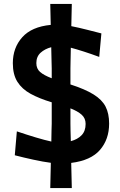

<svg xmlns="http://www.w3.org/2000/svg" viewBox="-20 -823 610 980"><path d="M236.5 137Q238 72.5 239.5 8Q200.5 3 151 -7.8Q101.5 -18.5 55.5 -30.5L66 -152.5Q116 -135.5 162.8 -121.5Q209.5 -107.5 242 -100.5Q242.5 -133 243 -156.8Q243.5 -180.5 244 -192V-301H243.5Q180.5 -320 136.2 -344.2Q92 -368.5 68.8 -405.5Q45.5 -442.5 45.5 -500.5Q45.5 -579 93.5 -632.8Q141.5 -686.5 239 -696Q238 -750 236.5 -803H346.5Q345.5 -746.5 344 -689.5Q382 -682 424.2 -671.2Q466.5 -660.5 497.5 -652.5L486.5 -532.5Q447.5 -547 408.8 -559.5Q370 -572 341.5 -579.5Q341 -542 340.2 -514.2Q339.5 -486.5 339.5 -474V-392Q414 -368 457.2 -341.2Q500.5 -314.5 518.8 -279Q537 -243.5 537 -192Q537 -112 490.5 -58Q444 -4 343.5 8.5Q345 72.5 346.5 137ZM165.5 -501Q165.5 -472.5 184.5 -455.8Q203.5 -439 244 -423.5V-474Q243.5 -487 243 -515.2Q242.5 -543.5 241.5 -582Q209 -573.5 187.2 -553.8Q165.5 -534 165.5 -501ZM339.5 -192Q339.5 -180.5 340 -157.2Q340.5 -134 341.5 -102.5Q376 -111.5 396.5 -132.8Q417 -154 417 -190.5Q417 -219.5 396.8 -237.5Q376.5 -255.5 339.5 -270Z"/></svg>

Font: Commissioner Loud SemiBold
Style: Regular
Weight: 600
Designer: Kostas Bartsokas
Foundry: Kostas Bartsokas
Version: Version 1.000; ttfautohint (v1.8.3)